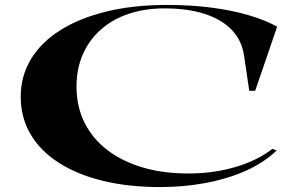

<svg xmlns="http://www.w3.org/2000/svg" viewBox="-20 -743 1207 778"><path d="M1101 -133Q1047 -82 972.5 -49.5Q898 -17 810.5 -1Q723 15 628 15Q500 15 396 -10.5Q292 -36 217.5 -84Q143 -132 103.5 -199.5Q64 -267 64 -351Q64 -435 105.5 -503.5Q147 -572 225 -621Q303 -670 412 -696.5Q521 -723 657 -723Q754 -723 838 -712Q922 -701 989 -681Q1056 -661 1103 -635L1014 -375H990L969 -517Q960 -579 919.5 -621.5Q879 -664 810 -686.5Q741 -709 647 -709Q567 -709 501.5 -687Q436 -665 389 -623.5Q342 -582 316 -523.5Q290 -465 290 -393Q290 -311 322.5 -246Q355 -181 415 -135Q475 -89 558 -64.5Q641 -40 743 -40Q844 -40 933 -66Q1022 -92 1084 -140Z"/></svg>

Font: Kalnia Expanded
Style: Regular
Weight: 400
Width: 7
Designer: Frida Medrano
Foundry: Frida Medrano
Version: Version 1.105